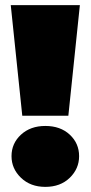

<svg xmlns="http://www.w3.org/2000/svg" viewBox="-20 -720 354 750"><path d="M67 -268 22 -700H292L247 -268ZM157 10Q99 10 62 -25.5Q25 -61 25 -110Q25 -160 62 -194Q99 -228 157 -228Q216 -228 252.5 -194Q289 -160 289 -110Q289 -61 252.5 -25.5Q216 10 157 10Z"/></svg>

Font: MOST Montserrat Black
Style: Regular
Weight: 900
Designer: Julieta Ulanovsky
Foundry: Julieta Ulanovsky
Version: Version 8.000;March 11, 2024;FontCreator 15.0.0.2926 64-bit